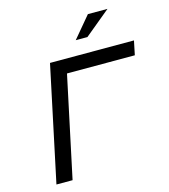

<svg xmlns="http://www.w3.org/2000/svg" viewBox="-126 -980 952 1080"><g transform="rotate(-15 349.5 -440.0)"><path d="M68 0H162L287 -588H682L699 -670H210ZM383 -756H451L601 -880H487Z"/></g></svg>

Font: LT Wave Text Italic
Style: Regular
Weight: 400
Designer: Daniel Lyons
Version: Version 2.5 (Glyphs App)